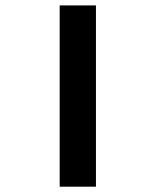

<svg xmlns="http://www.w3.org/2000/svg" viewBox="-20 -704 587 724"><path d="M205.1 -683.6H341.8V0H205.1Z"/></svg>

Font: DatCub
Style: Bold
Weight: 700
Designer: GGBot
Version: 1.00